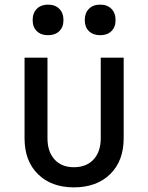

<svg xmlns="http://www.w3.org/2000/svg" viewBox="-20 -799 640 829"><path d="M299 10Q202 10 144 -47Q86 -104 86 -202V-550H185V-202Q185 -144 215.5 -110.5Q246 -77 299 -77Q353 -77 384 -110.5Q415 -144 415 -202V-550H514V-202Q514 -104 455.5 -47Q397 10 299 10ZM413 -647Q382 -647 364 -664.5Q346 -682 346 -712Q346 -743 364 -761Q382 -779 413 -779Q443 -779 461 -761Q479 -743 479 -712Q479 -682 461 -664.5Q443 -647 413 -647ZM187 -647Q157 -647 139 -664.5Q121 -682 121 -712Q121 -743 139 -761Q157 -779 187 -779Q218 -779 236 -761Q254 -743 254 -712Q254 -682 236 -664.5Q218 -647 187 -647Z"/></svg>

Font: JetBrainsMono NFM Medium
Style: Regular
Weight: 500
Monospace: yes
Designer: Philipp Nurullin, Konstantin Bulenkov
Foundry: JetBrains
Version: Version 2.304; ttfautohint (v1.8.4.7-5d5b);Nerd Fonts 3.3.0